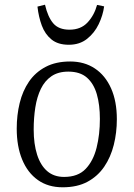

<svg xmlns="http://www.w3.org/2000/svg" viewBox="-20 -781 567 815"><path d="M246 14Q184 14 140.5 -17Q97 -48 74 -104Q51 -160 51 -235Q51 -292 63.5 -343.5Q76 -395 103 -434.5Q130 -474 173.5 -497Q217 -520 278 -520Q338 -520 382.5 -490.5Q427 -461 451.5 -406Q476 -351 476 -275Q476 -218 463 -166Q450 -114 422.5 -73.5Q395 -33 351.5 -9.5Q308 14 246 14ZM252 -30Q311 -30 343.5 -64Q376 -98 390 -154Q404 -210 404 -276Q404 -336 391 -381Q378 -426 349 -451.5Q320 -477 270 -477Q227 -477 198.5 -457.5Q170 -438 153.5 -404Q137 -370 130 -325.5Q123 -281 123 -231Q123 -170 137.5 -124.5Q152 -79 180.5 -54.5Q209 -30 252 -30ZM272 -591Q226 -591 198.5 -613.5Q171 -636 157.5 -672.5Q144 -709 139 -753L171 -761Q183 -709 206 -682Q229 -655 275 -655Q323 -655 351.5 -685.5Q380 -716 392 -760L422 -754Q417 -716 399 -678.5Q381 -641 349.5 -616Q318 -591 272 -591Z"/></svg>

Font: Literata 24pt Light
Style: Italic
Weight: 300
Italic angle: -2°
Designer: Latin by Veronika Burian and Jose Scaglione. Greek by Irene Vlachou. Cyrillic by Vera Evstafieva
Foundry: TypeTogether
Version: Version 3.103;gftools[0.9.29]